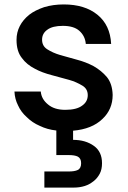

<svg xmlns="http://www.w3.org/2000/svg" viewBox="-20 -580 574 862"><path d="M485.8 -153.8Q485.8 -88.9 439.9 -45.9Q393.1 -0.5 308.1 6.8V47.9Q364.3 47.9 401.9 75.2Q438 101.1 438 152.8Q438 180.2 428.2 199.2Q417.5 219.7 400.9 232.9Q381.3 248.5 360.8 254.9Q337.9 262.2 311 262.2H179.2V189.9H288.1Q315.4 189.9 329.1 183.1Q344.2 175.8 344.2 152.8Q344.2 130.9 329.1 123Q315.4 116.2 288.1 116.2H232.9V5.9Q191.9 1.5 158.2 -15.1Q125 -29.3 100.1 -54.2Q74.2 -77.1 61 -106.9Q46.4 -135.3 44.9 -168.9H163.1Q166 -134.8 195.8 -110.8Q224.1 -86.9 272.9 -86.9Q324.2 -86.9 349.1 -106Q374 -123.5 374 -152.8Q374 -180.2 351.1 -194.8Q322.3 -212.4 291 -221.2Q247.6 -233.4 213.9 -242.2Q168.5 -253.9 137.2 -271Q99.6 -290 78.1 -319.8Q54.2 -349.6 54.2 -400.9Q54.2 -434.6 68.8 -462.9Q83.5 -491.7 111.8 -514.2Q136.7 -533.7 178.2 -547.9Q218.8 -560.1 266.1 -560.1Q360.4 -560.1 417 -514.2Q474.6 -467.8 479 -382.8H365.2Q362.3 -418.5 335.9 -441.9Q311 -463.9 262.2 -463.9Q215.8 -463.9 192.9 -446.8Q168.9 -430.2 168.9 -401.9Q168.9 -373.5 191.9 -358.9Q216.8 -342.8 250 -333Q293 -320.3 325.2 -312Q364.7 -301.8 399.9 -283.2Q435.1 -263.2 460 -233.9Q484.4 -203.6 485.8 -153.8Z"/></svg>

Font: PoppinsZ Medium
Style: Regular
Weight: 500
Designer: Ninad Kale (Devanagari), Jonny Pinhorn (Latin)
Foundry: Indian Type Foundry
Version: Version 3.002;FEAKit 1.0